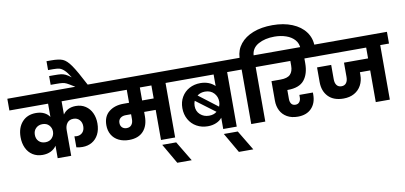

<svg xmlns="http://www.w3.org/2000/svg" viewBox="-125 -1453 4456 2112"><g transform="rotate(-10 2103.0 -397.0)"><path d="M566 -609V-461Q588 -494 624.5 -512.5Q661 -531 710 -531Q772 -531 818 -500.5Q864 -470 888 -418Q912 -366 912 -302Q912 -231 885.5 -179.5Q859 -128 812.5 -101Q766 -74 706 -74Q670 -74 638 -82V-205Q649 -202 663 -202Q703 -202 728 -227.5Q753 -253 753 -298Q753 -341 727.5 -369Q702 -397 660 -397Q614 -397 590 -366Q566 -335 566 -288V0H415V-139Q392 -104 352 -84Q312 -64 259 -64Q197 -64 150 -93.5Q103 -123 78 -176.5Q53 -230 53 -298Q53 -403 110 -467Q167 -531 265 -531Q317 -531 355 -512.5Q393 -494 415 -461V-609H-17V-740H982V-609ZM313 -196Q360 -196 387.5 -226.5Q415 -257 415 -298Q415 -339 388 -368.5Q361 -398 314 -398Q270 -398 241 -370Q212 -342 212 -297Q212 -251 240 -223.5Q268 -196 313 -196Z M533 -1072Q617 -1072 660 -1054Q703 -1036 749.5 -969.5Q796 -903 882 -737H747L728 -749Q677 -781 655.5 -791.5Q634 -802 611 -805Q588 -808 533 -808H479V-906H530Q584 -906 610 -903Q636 -900 660.5 -888.5Q685 -877 722 -849Q687 -907 658.5 -933.5Q630 -960 604.5 -966.5Q579 -973 536 -973H479V-1072Z M1825 -609H1727V0H1569V-336H1440V-289Q1440 -182 1384.5 -121.5Q1329 -61 1224 -61Q1159 -61 1109 -86Q1059 -111 1032 -157Q1005 -203 1005 -264Q1005 -362 1068.5 -413Q1132 -464 1230 -464H1294V-609H948V-740H1825ZM1569 -609H1440V-464H1569ZM1294 -336H1234Q1197 -336 1174 -317Q1151 -298 1151 -264Q1151 -231 1170.5 -212.5Q1190 -194 1221 -194Q1256 -194 1275 -217.5Q1294 -241 1294 -281Z M1702 278 1573 55H1729L1863 278Z M2513 -740V-609H2415V0H2264V-126Q2240 -95 2198 -77Q2156 -59 2104 -59Q2035 -59 1979.5 -90Q1924 -121 1892.5 -177Q1861 -233 1861 -304Q1861 -373 1892.5 -427Q1924 -481 1979 -511Q2034 -541 2103 -541Q2153 -541 2194 -525Q2235 -509 2264 -480V-609H1791V-740ZM2137 -440Q2087 -440 2050 -412L2262 -250Q2273 -277 2273 -305Q2273 -361 2236 -400.5Q2199 -440 2137 -440ZM1998 -304Q1998 -244 2038.5 -207.5Q2079 -171 2137 -171Q2190 -171 2224 -199L2009 -360Q1998 -333 1998 -304Z M2390 278 2261 55H2417L2551 278Z M2994 -1031Q3119 -1031 3214 -992Q3309 -953 3360.5 -883Q3412 -813 3412 -723V-705H3255V-720Q3255 -780 3219 -821Q3183 -862 3123.5 -882.5Q3064 -903 2994 -903Q2888 -903 2814 -862Q2740 -821 2734 -740H2832V-609H2734V0H2577V-609H2479V-740H2577Q2581 -828 2633.5 -893.5Q2686 -959 2778.5 -995Q2871 -1031 2994 -1031Z M3033 -300V-200Q3033 -166 3048 -145.5Q3063 -125 3094 -125Q3122 -125 3138 -145Q3154 -165 3154 -196V-224H3305V-201Q3305 -105 3250 -48Q3195 9 3097 9Q3027 9 2977.5 -19.5Q2928 -48 2903 -97Q2878 -146 2878 -208V-426H2979Q3056 -426 3088.5 -459Q3121 -492 3121 -556V-609H2798V-740H3363V-609H3278V-556Q3278 -437 3222.5 -368.5Q3167 -300 3038 -300Z M4223 -609H4125V0H3968V-354H3853V-324Q3853 -259 3825.5 -208Q3798 -157 3747 -128.5Q3696 -100 3627 -100Q3517 -100 3457.5 -161.5Q3398 -223 3398 -324V-488H3556V-328Q3556 -285 3574.5 -261Q3593 -237 3628 -237Q3662 -237 3680.5 -261Q3699 -285 3699 -328V-488H3968V-609H3329V-740H4223Z"/></g></svg>

Font: Fz Poppins
Style: Bold
Weight: 700
Designer: Ninad Kale (Devanagari), Jonny Pinhorn (Latin)
Foundry: Indian Type Foundry
Version: Vit hóa bi Vntype.Com & FontZin.Com